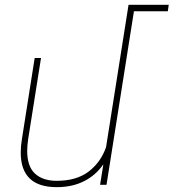

<svg xmlns="http://www.w3.org/2000/svg" viewBox="-20 -770 723 800"><path d="M679.2 -723.1H538.1L423.8 0H397L410.6 -85.4Q379.4 -40 330.3 -15.1Q281.2 9.8 216.3 9.8Q66.4 9.8 66.4 -134.3Q66.4 -161.1 71.3 -190.4L124.5 -528.3H150.9L97.2 -189.5Q93.3 -161.1 93.3 -141.6Q93.3 -76.2 126 -46.4Q158.7 -16.6 216.3 -16.6Q298.8 -16.6 349.4 -55.2Q399.9 -93.8 421.9 -156.7L515.6 -750H683.1Z"/></svg>

Font: Mardoto Thin
Style: Italic
Weight: 250
Italic angle: -12°
Designer: Christian Robertson, Vahan Hovhannisyan
Foundry: Google
Version: Version 1.000